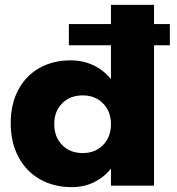

<svg xmlns="http://www.w3.org/2000/svg" viewBox="-20 -762 726 789"><path d="M678 -576H613V1H436V-69Q407 -33 366 -13Q325 7 275 7Q200 7 143 -26Q86 -59 55 -118.5Q24 -178 24 -256Q24 -333 54.5 -391.5Q85 -450 141 -482Q197 -514 270 -514Q321 -514 363.5 -494Q406 -474 436 -437V-576H263V-663H436V-742H613V-663H678ZM436 -252Q436 -304 403.5 -337Q371 -370 320 -370Q268 -370 235.5 -337.5Q203 -305 203 -252Q203 -199 235.5 -166Q268 -133 320 -133Q371 -133 403.5 -166Q436 -199 436 -252Z"/></svg>

Font: Montserrat arm2
Style: Bold
Weight: 700
Designer: Julieta Ulanovsky
Foundry: Julieta Ulanovsky
Version: Version 6.000